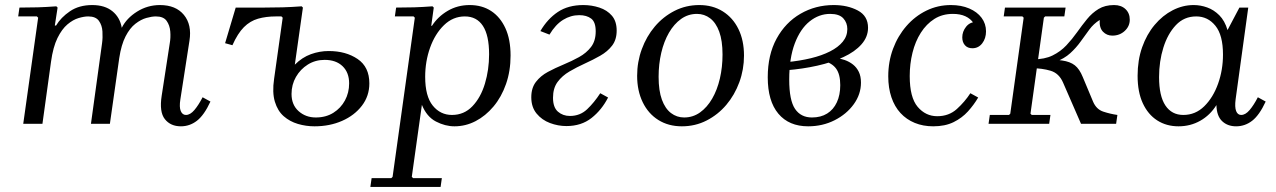

<svg xmlns="http://www.w3.org/2000/svg" viewBox="-20 -490 5050 760"><path d="M782 -105 813 -88Q788 -34 759.5 -12Q731 10 696 10Q655 10 632.5 -18.5Q610 -47 620 -111L652 -319Q656 -341 654 -365.5Q652 -390 639.5 -407.5Q627 -425 597 -425Q581 -425 559.5 -419Q538 -413 516 -396Q494 -379 477 -346Q460 -313 452 -260L415 0H340L384 -319Q387 -341 385.5 -365.5Q384 -390 371.5 -407.5Q359 -425 329 -425Q313 -425 291 -418.5Q269 -412 247 -393.5Q225 -375 207.5 -339.5Q190 -304 182 -246L148 0H72L131 -420L126 -425H52L57 -460Q96 -460 129.5 -461Q163 -462 203 -465L208 -460L197 -389H202Q221 -421 257 -445.5Q293 -470 345 -470Q395 -470 425 -445.5Q455 -421 462 -380Q481 -418 522.5 -444Q564 -470 613 -470Q676 -470 708 -431Q740 -392 730 -329L694 -97Q689 -66 695.5 -50.5Q702 -35 716 -35Q733 -35 749.5 -54.5Q766 -74 782 -105Z M1072 -425Q1033 -425 1001.5 -416Q970 -407 945.5 -382.5Q921 -358 900 -311L871 -319L913 -460H1076ZM1225 10Q1191 10 1159 0.5Q1127 -9 1103 -30Q1079 -51 1068 -87.5Q1057 -124 1065 -178L1099 -420L1094 -425H1020L1025 -460Q1064 -460 1099 -461Q1134 -462 1174 -465L1179 -460L1147 -234Q1176 -263 1210.5 -275.5Q1245 -288 1281 -288Q1349 -288 1395.5 -256.5Q1442 -225 1442 -160Q1442 -110 1412.5 -71.5Q1383 -33 1334 -11.5Q1285 10 1225 10ZM1230 -25Q1270 -25 1299.5 -43.5Q1329 -62 1345.5 -92.5Q1362 -123 1362 -160Q1362 -203 1336 -228Q1310 -253 1265 -253Q1228 -253 1198.5 -234.5Q1169 -216 1151.5 -185.5Q1134 -155 1134 -118Q1134 -75 1162 -50Q1190 -25 1230 -25Z M1446 250 1451 215H1529L1534 210L1622 -420L1617 -425H1543L1548 -460Q1587 -460 1619.5 -461Q1652 -462 1692 -465L1697 -460L1687 -388H1690Q1713 -424 1752 -447Q1791 -470 1839 -470Q1888 -470 1924 -446.5Q1960 -423 1980.5 -378.5Q2001 -334 2001 -270Q2001 -209 1983 -157.5Q1965 -106 1933.5 -68.5Q1902 -31 1862.5 -10.5Q1823 10 1779 10Q1742 10 1705.5 -9Q1669 -28 1650 -75L1610 210L1615 215H1729L1724 250ZM1663 -186Q1663 -109 1693 -72Q1723 -35 1769 -35Q1817 -35 1850 -69.5Q1883 -104 1899.5 -159Q1916 -214 1916 -275Q1916 -350 1891.5 -387.5Q1867 -425 1820 -425Q1773 -425 1737.5 -390.5Q1702 -356 1682.5 -301.5Q1663 -247 1663 -186Z M2222 9Q2189 9 2157 -3Q2125 -15 2104 -40.5Q2083 -66 2083 -105Q2083 -142 2101.5 -166Q2120 -190 2149 -205.5Q2178 -221 2210.5 -234.5Q2243 -248 2272 -264Q2301 -280 2319.5 -304Q2338 -328 2338 -366Q2338 -403 2320 -416.5Q2302 -430 2273 -430Q2239 -430 2209 -411.5Q2179 -393 2155 -353L2119 -367Q2147 -415 2188 -442.5Q2229 -470 2289 -470Q2322 -470 2352.5 -460Q2383 -450 2402 -428Q2421 -406 2421 -369Q2421 -333 2403 -309.5Q2385 -286 2356 -269.5Q2327 -253 2295 -238.5Q2263 -224 2234 -207Q2205 -190 2187 -165.5Q2169 -141 2169 -103Q2169 -65 2188.5 -48Q2208 -31 2236 -31Q2276 -31 2304 -57.5Q2332 -84 2356 -121L2387 -104Q2362 -55 2321.5 -23Q2281 9 2222 9Z M2748 -470Q2801 -470 2841 -445Q2881 -420 2903 -375Q2925 -330 2925 -270Q2925 -215 2906.5 -164.5Q2888 -114 2855 -75Q2822 -36 2777 -13Q2732 10 2679 10Q2626 10 2586 -15Q2546 -40 2524 -85.5Q2502 -131 2502 -190Q2502 -245 2520.5 -295.5Q2539 -346 2572 -385Q2605 -424 2650 -447Q2695 -470 2748 -470ZM2688 -25Q2723 -25 2751 -45Q2779 -65 2799 -99.5Q2819 -134 2829.5 -179Q2840 -224 2840 -274Q2840 -329 2827 -364.5Q2814 -400 2791 -417.5Q2768 -435 2739 -435Q2704 -435 2676 -415Q2648 -395 2628 -360.5Q2608 -326 2597.5 -281Q2587 -236 2587 -186Q2587 -131 2600 -95.5Q2613 -60 2636 -42.5Q2659 -25 2688 -25Z M3179 10Q3103 10 3061 -40Q3019 -90 3019 -184Q3019 -273 3054 -337Q3089 -401 3148.5 -435.5Q3208 -470 3280 -470Q3335 -470 3375.5 -448.5Q3416 -427 3416 -380Q3416 -344 3390 -314.5Q3364 -285 3318.5 -264Q3273 -243 3215 -230Q3157 -217 3094 -212V-244Q3146 -249 3189.5 -259.5Q3233 -270 3265.5 -286.5Q3298 -303 3316 -325Q3334 -347 3334 -375Q3334 -400 3318 -417.5Q3302 -435 3266 -435Q3222 -435 3185 -405.5Q3148 -376 3126 -318Q3104 -260 3104 -175Q3104 -93 3127 -59Q3150 -25 3194 -25Q3229 -25 3254 -40.5Q3279 -56 3292.5 -85Q3306 -114 3306 -153Q3306 -196 3289.5 -218.5Q3273 -241 3239 -249L3286 -261Q3305 -259 3323.5 -252.5Q3342 -246 3356.5 -234.5Q3371 -223 3379.5 -205.5Q3388 -188 3388 -163Q3388 -117 3359.5 -77.5Q3331 -38 3283.5 -14Q3236 10 3179 10Z M3674 10Q3634 10 3601 -3.5Q3568 -17 3544.5 -42.5Q3521 -68 3508.5 -105Q3496 -142 3496 -188Q3496 -246 3515 -297Q3534 -348 3568 -387Q3602 -426 3647 -448Q3692 -470 3744 -470Q3785 -470 3816.5 -456.5Q3848 -443 3865.5 -419.5Q3883 -396 3883 -366Q3883 -338 3868 -318.5Q3853 -299 3829 -299Q3810 -299 3799.5 -311Q3789 -323 3789 -342Q3789 -365 3804 -384Q3819 -403 3844 -403Q3864 -403 3869.5 -391Q3875 -379 3875 -365L3845 -358Q3845 -381 3833.5 -398.5Q3822 -416 3801.5 -425.5Q3781 -435 3752 -435Q3710 -435 3678.5 -415Q3647 -395 3625 -360.5Q3603 -326 3592 -281.5Q3581 -237 3581 -189Q3581 -104 3612.5 -67Q3644 -30 3690 -30Q3736 -30 3767.5 -58.5Q3799 -87 3821 -121L3852 -104Q3835 -75 3811.5 -49Q3788 -23 3754.5 -6.5Q3721 10 3674 10Z M4059 -40 4064 -35H4138L4133 0H3893L3898 -35H3974L3979 -40L4032 -420L4027 -425H3953L3958 -460H4198L4193 -425H4117L4112 -420ZM4259 0 4188 -163Q4172 -200 4138.5 -210Q4105 -220 4064 -220L4069 -255H4099Q4153 -255 4184.5 -250.5Q4216 -246 4234.5 -231.5Q4253 -217 4266 -185L4307 -87Q4320 -57 4347.5 -48Q4375 -39 4403 -35L4398 0ZM4390 -470Q4418 -470 4435 -454Q4452 -438 4452 -412Q4452 -386 4432 -367.5Q4412 -349 4383 -349Q4361 -349 4346 -364.5Q4331 -380 4333 -411Q4309 -396 4292 -373Q4275 -350 4257.5 -325.5Q4240 -301 4216.5 -279.5Q4193 -258 4157 -244.5Q4121 -231 4065 -231L4069 -255Q4115 -255 4146.5 -270.5Q4178 -286 4201 -310.5Q4224 -335 4243.5 -362.5Q4263 -390 4283 -414.5Q4303 -439 4328.5 -454.5Q4354 -470 4390 -470Z M4483 -190Q4483 -252 4501 -303Q4519 -354 4550.5 -391.5Q4582 -429 4622 -449.5Q4662 -470 4705 -470Q4732 -470 4758.5 -460.5Q4785 -451 4806.5 -429.5Q4828 -408 4839 -371L4886 -460H4921L4871 -97Q4867 -66 4873 -50.5Q4879 -35 4893 -35Q4910 -35 4926.5 -54.5Q4943 -74 4959 -105L4990 -88Q4965 -34 4936.5 -12Q4908 10 4873 10Q4839 10 4817.5 -10.5Q4796 -31 4795 -74Q4770 -34 4731 -12Q4692 10 4645 10Q4597 10 4560.5 -13.5Q4524 -37 4503.5 -81.5Q4483 -126 4483 -190ZM4568 -185Q4568 -110 4593 -72.5Q4618 -35 4664 -35Q4712 -35 4747 -69.5Q4782 -104 4801.5 -158.5Q4821 -213 4821 -274Q4821 -351 4791 -388Q4761 -425 4715 -425Q4667 -425 4634.5 -390.5Q4602 -356 4585 -301.5Q4568 -247 4568 -185Z"/></svg>

Font: Brygada 1918
Style: Italic
Weight: 400
Italic angle: -8°
Designer: Mateusz Machalski | Borys Kosmynka | Przemek Hoffer
Foundry: NIEPODLEGLA 2018
Version: Version 3.006